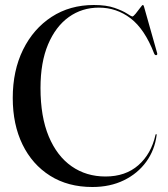

<svg xmlns="http://www.w3.org/2000/svg" viewBox="-20 -733 670 768"><path d="M606.5 -192.5Q599 -133 565 -86Q531 -39 475.8 -12Q420.5 15 349.5 15Q252 15 180.5 -30Q109 -75 70 -155Q31 -235 31 -341Q31 -450.5 72.2 -534.2Q113.5 -618 186.5 -665.5Q259.5 -713 355.5 -713Q405.5 -713 438.2 -701.5Q471 -690 488.5 -678.5Q506 -667 509 -667Q513.5 -667 522.8 -678.5Q532 -690 540.5 -701.5Q549 -713 551 -713Q554.5 -713 556 -706.5L608.5 -521Q610.5 -513.5 605.5 -512.5Q600 -511 596.5 -519Q558.5 -617 502.2 -659.8Q446 -702.5 375.5 -702.5Q308 -702.5 255.2 -664.8Q202.5 -627 172.2 -555.2Q142 -483.5 142 -381Q142 -266 175 -187.2Q208 -108.5 266.5 -67.8Q325 -27 402 -27Q482 -27 533.5 -72.2Q585 -117.5 602 -193.5Q603 -197 604.5 -196.5Q607 -196.5 606.5 -192.5Z"/></svg>

Font: Fraunces144ptRegular
Style: Regular
Weight: 400
Version: Version 1.000;[0bf87f6ff]